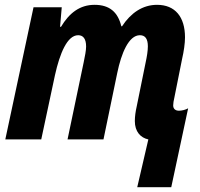

<svg xmlns="http://www.w3.org/2000/svg" viewBox="-20 -578 831 796"><path d="M549 198H690L760 -129C750 -123 734 -119 722 -119C707 -119 698 -127 698 -141C698 -150 700 -161 703 -174L735 -334C742 -364 747 -398 747 -423C747 -508 706 -558 631 -558C571 -558 522 -524 486 -469H483C469 -527 435 -558 372 -558C311 -558 267 -524 233 -467H229L236 -548H119L2 0H151L208 -267C228 -357 259 -432 304 -432C325 -432 337 -417 337 -385C337 -369 332 -344 327 -320L260 0H409L466 -275C483 -358 514 -432 560 -432C582 -432 593 -417 593 -386C593 -367 589 -343 584 -320L547 -138C542 -116 539 -95 539 -76C539 -33 562 -7 595 0Z"/></svg>

Font: Noto Sans Display SemiCondensed Extra
Style: Italic
Weight: 800
Width: 4
Italic angle: -12°
Designer: Monotype Design Team
Foundry: Monotype Imaging Inc.
Version: Version 1.900